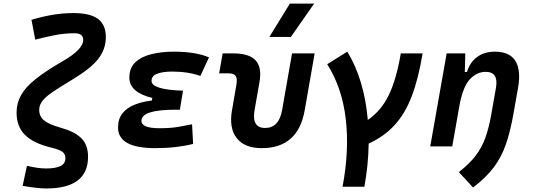

<svg xmlns="http://www.w3.org/2000/svg" viewBox="-20 -815 2970 1069"><path d="M236.8 234.4Q189.5 234.4 106 219.7L129.9 108.4Q164.6 116.2 189.5 119.6Q214.4 123 236.8 123Q287.6 123 315.9 109.9Q344.2 96.7 344.2 65.4Q344.2 42.5 327.1 30Q310.1 17.6 265.1 6.8Q165 -17.6 118.7 -64.2Q72.3 -110.8 72.3 -188Q72.3 -240.7 97.2 -285.2Q122.1 -329.6 177.7 -374.3Q233.4 -418.9 324.7 -471.7Q387.7 -507.8 415.5 -537.4Q443.4 -566.9 443.4 -592.3Q443.4 -629.9 396 -629.9Q337.9 -629.9 283.2 -618.9Q228.5 -607.9 176.3 -594.2L155.3 -704.6Q214.4 -722.7 272.7 -732.4Q331.1 -742.2 390.1 -742.2Q481.9 -742.2 525.6 -709.7Q569.3 -677.2 569.3 -608.4Q569.3 -540.5 526.4 -486.3Q483.4 -432.1 382.3 -371.6Q317.4 -332.5 276.6 -305.2Q235.8 -277.8 217 -254.2Q198.2 -230.5 198.2 -203.1Q198.2 -167.5 224.9 -145Q251.5 -122.6 319.3 -103.5Q395 -82.5 432.6 -45.7Q470.2 -8.8 470.2 58.1Q470.2 234.4 236.8 234.4Z M844.2 9.8Q637.2 9.8 637.2 -105Q637.2 -153.3 662.1 -184.3Q687 -215.3 729.5 -232.2Q772 -249 825.7 -255.4L828.1 -269.5Q700.2 -300.8 700.2 -382.8Q700.2 -437.5 734.4 -469Q768.6 -500.5 824.7 -513.9Q880.9 -527.3 946.8 -527.3Q1069.3 -527.3 1143.6 -495.6L1095.7 -392.1Q1027.3 -416.5 938 -416.5Q888.2 -416.5 856 -404.8Q823.7 -393.1 823.7 -364.7Q823.7 -340.8 866.5 -326.9Q909.2 -313 999 -310.1L981.4 -204.1H956.1Q767.6 -204.1 767.6 -142.6Q767.6 -101.1 867.7 -101.1Q930.2 -101.1 972.7 -108.6Q1015.1 -116.2 1049.3 -123L1055.2 -13.7Q1013.7 -2.9 960.2 3.4Q906.7 9.8 844.2 9.8Z M1437 9.8Q1341.8 9.8 1298.1 -45.9Q1254.4 -101.6 1271.5 -200.2L1295.4 -338.4Q1302.2 -376 1292.7 -391.4Q1283.2 -406.7 1252.9 -406.7H1200.2L1219.7 -517.6H1280.8Q1368.7 -517.6 1404.1 -477.8Q1439.5 -438 1424.3 -355.5L1397.5 -202.6Q1379.9 -102.5 1456.5 -102.5Q1533.2 -102.5 1550.8 -202.6L1606 -517.6H1731.9L1676.3 -200.2Q1639.2 9.8 1437 9.8ZM1480 -609.4 1593.8 -794.9H1729L1599.6 -609.4Z M1887.2 224.6Q1925.3 24.9 1905.3 -150.6Q1885.3 -326.2 1801.8 -457.5L1913.6 -527.3Q1960.4 -451.7 1989.5 -354.5Q2018.6 -257.3 2027.8 -147Q2104 -199.7 2146 -288.3Q2188 -377 2211.4 -517.6H2333Q2309.6 -376.5 2272.5 -279.3Q2235.4 -182.1 2177.2 -118.7Q2119.1 -55.2 2032.7 -15.6Q2030.8 103 2008.8 224.6Z M2375.5 0 2466.8 -517.6H2570.8L2567.9 -414.1H2580.1Q2596.2 -468.3 2636.5 -497.8Q2676.8 -527.3 2735.8 -527.3Q2816.9 -527.3 2849.4 -476.1Q2881.8 -424.8 2864.3 -325.2L2837.4 -174.3Q2820.8 -81.5 2796.6 -11.5Q2772.5 58.6 2729.5 116.2Q2686.5 173.8 2613.8 229L2534.7 143.1Q2595.2 96.2 2629.9 49.6Q2664.6 2.9 2683.3 -50.8Q2702.1 -104.5 2714.4 -173.3L2741.2 -325.2Q2757.3 -415 2684.1 -415Q2636.7 -415 2598.4 -376.2Q2560.1 -337.4 2540 -237.8L2498 0Z"/></svg>

Font: Cascadia Code PL SemiBold
Style: Italic
Weight: 600
Italic angle: -10°
Monospace: yes
Designer: Aaron Bell
Foundry: Saja Typeworks
Version: Version 2404.023; ttfautohint (v1.8.4)